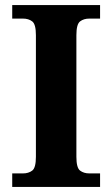

<svg xmlns="http://www.w3.org/2000/svg" viewBox="-20 -734 441 754"><path d="M28 0V-53H70Q92 -53 106.5 -64Q121 -75 121 -118V-596Q121 -639 106.5 -650Q92 -661 70 -661H28V-714H373V-661H331Q309 -661 294.5 -650Q280 -639 280 -596V-118Q280 -75 294.5 -64Q309 -53 331 -53H373V0Z"/></svg>

Font: Noto Serif Toto
Style: Bold
Weight: 700
Designer: Monotype Design Team
Foundry: Monotype Imaging Inc.
Version: Version 2.001; ttfautohint (v1.8.4.7-5d5b)